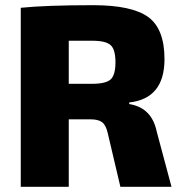

<svg xmlns="http://www.w3.org/2000/svg" viewBox="-20 -720 701 740"><path d="M641 0H444L395 -208Q388 -238 373.5 -249Q359 -260 330 -260H245V0H60V-690Q158 -700 339 -700Q488 -700 551 -654.5Q614 -609 614 -492Q614 -340 478 -325V-319Q565 -305 584 -213ZM245 -397H335Q388 -397 406.5 -414Q425 -431 425 -480Q425 -529 406.5 -546Q388 -563 335 -563H245Z"/></svg>

Font: Exo 2.0 Extra Bold
Style: Regular
Weight: 800
Designer: Natanael Gama
Version: Version 1.001;PS 001.001;hotconv 1.0.70;makeotf.lib2.5.58329